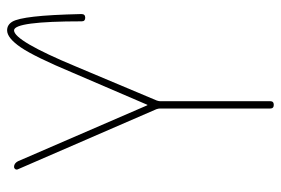

<svg xmlns="http://www.w3.org/2000/svg" viewBox="-145 -645 790 540"><g transform="rotate(-90 250.0 -375.0)"><path d="M212.9 -330.1 43.9 -719.7Q42 -723.6 44.4 -727.1Q46.9 -730.5 50.8 -730.5Q60.5 -730.5 66.4 -719.7L223.6 -356.4Q223.6 -355.5 224.6 -355.5Q225.6 -355.5 225.6 -356.4L315.4 -565.4Q360.4 -672.9 386.7 -711.4Q413.1 -750 434.6 -750Q450.2 -750 459 -735.4Q467.8 -720.7 473.1 -674.8Q478.5 -628.9 480.5 -541Q480.5 -530.3 470.2 -530.3Q460 -530.3 460 -540Q460 -730.5 434.6 -730.5Q405.3 -730.5 333 -556.6L237.3 -329.1Q235.4 -323.2 235.4 -320.3V-9.8Q235.4 0 225.1 0Q214.8 0 214.8 -9.8V-320.3Q214.8 -324.2 212.9 -330.1Z"/></g></svg>

Font: Rounded-L Mgen+ 2m thin
Style: Regular
Weight: 100
Designer: [Source Han Sans]
Ryoko NISHIZUKA  (kana & ideographs); Paul D. Hunt (Latin, Greek & Cyrillic); Wenlong ZHANG  (bopomofo
Version: Version 1.059.20150602